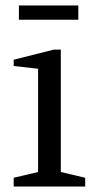

<svg xmlns="http://www.w3.org/2000/svg" viewBox="-20 -681 354 701"><path d="M30 0V-32L119 -53V-430L30 -440V-463L177 -500H202V-53L291 -32V0ZM49 -609V-661H266V-609Z"/></svg>

Font: Manuale
Style: Regular
Weight: 400
Designer: Eduardo Tunni / Pablo Cosgaya
Foundry: Eduardo Tunni / Pablo Cosgaya
Version: Version 1.002